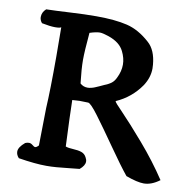

<svg xmlns="http://www.w3.org/2000/svg" viewBox="-80 -815 902 887"><g transform="rotate(10 370.5 -371.5)"><path d="M283.2 -652.3Q275.4 -564.5 275.4 -524.4Q275.4 -482.4 283.2 -415Q297.9 -401.4 318.4 -401.4Q326.2 -401.4 335.9 -403.8Q345.7 -406.2 352.5 -409.2Q359.4 -412.1 371.6 -417.5Q383.8 -422.9 389.6 -425.8Q412.1 -434.6 424.8 -444.3Q437.5 -454.1 445.3 -471.7Q460.9 -502.9 460.9 -534.2Q460.9 -564.5 445.3 -595.7Q426.8 -633.8 373 -652.3Q343.8 -662.1 331.1 -662.1Q313.5 -662.1 283.2 -652.3ZM458 -363.3 457 -362.3Q457 -357.4 496.6 -316.9Q536.1 -276.4 604 -197.8Q671.9 -119.1 724.6 -39.1Q686.5 -10.7 650.4 -10.7Q620.1 -10.7 566.4 -30.3Q532.2 -72.3 476.1 -152.8Q419.9 -233.4 382.3 -283.7Q344.7 -334 333 -334Q327.1 -334 313.5 -334.5Q299.8 -335 293 -335Q282.2 -335 258.8 -333Q259.8 -267.6 266.6 -116.2Q280.3 -111.3 303.2 -110.4Q326.2 -109.4 341.8 -104Q357.4 -98.6 365.2 -83Q371.1 -73.2 371.1 -63.5Q371.1 -44.9 347.7 -25.4Q327.1 -23.4 295.9 -20Q264.6 -16.6 240.7 -14.6Q216.8 -12.7 193.4 -12.7Q141.6 -12.7 62.5 -25.4Q49.8 -39.1 49.8 -54.7Q49.8 -75.2 79.1 -99.6Q87.9 -103.5 96.7 -103.5Q105.5 -103.5 114.3 -96.2Q123 -88.9 127 -88.9Q133.8 -88.9 143.6 -99.6L146.5 -275.4Q151.4 -361.3 151.4 -516.6L150.4 -655.3Q145.5 -650.4 122.1 -650.4Q98.6 -650.4 59.6 -658.2Q48.8 -670.9 48.8 -685.5Q48.8 -708 67.4 -724.6Q110.4 -725.6 179.7 -729.5Q249 -733.4 300.8 -733.4Q389.6 -733.4 446.3 -719.7Q502.9 -706.1 555.7 -658.2Q591.8 -626 597.7 -558.6Q597.7 -555.7 598.1 -549.8Q598.6 -543.9 598.6 -541Q598.6 -498 572.3 -458Q528.3 -394.5 458 -363.3Z"/></g></svg>

Font: LPEducational
Style: Medium
Weight: 500
Designer: Based on Essays1743, by John Stracke, which says:

Based on the typeface in a 1743 English translation of the essays of 
Version: Version 001.204